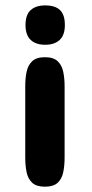

<svg xmlns="http://www.w3.org/2000/svg" viewBox="-20 -704 346 724"><path d="M224.6 -609.4Q224.6 -571.8 205.1 -553.5Q185.5 -535.2 150.4 -535.2Q115.2 -535.2 95.7 -553.5Q76.2 -571.8 76.2 -609.4Q76.2 -648.4 95.7 -666Q115.2 -683.6 150.4 -683.6Q188 -683.6 206.3 -666Q224.6 -648.4 224.6 -609.4ZM75.2 -109.4V-378.9Q75.2 -408.2 80.3 -433.1Q85.4 -458 101.3 -473.1Q117.2 -488.3 149.4 -488.3Q181.6 -488.3 197.5 -473.1Q213.4 -458 218.5 -433.1Q223.6 -408.2 223.6 -378.9V-109.4Q223.6 -79.6 218.5 -54.7Q213.4 -29.8 197.5 -14.9Q181.6 0 149.4 0Q117.2 0 101.3 -14.9Q85.4 -29.8 80.3 -54.7Q75.2 -79.6 75.2 -109.4Z"/></svg>

Font: Dangrek
Style: Regular
Weight: 400
Designer: Danh Hong
Version: Version 8.001; ttfautohint (v1.8.3)